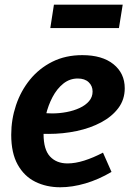

<svg xmlns="http://www.w3.org/2000/svg" viewBox="-20 -779 555 811"><path d="M234.5 12Q176 12 129.1 -11.2Q82.2 -34.4 54.8 -83.5Q27.4 -132.5 27.4 -209.7Q27.4 -274.1 47.5 -334.3Q67.6 -394.5 106.3 -442.3Q145.1 -490.1 200.8 -518.1Q256.5 -546.1 327.8 -546.1Q411.8 -546.1 459.3 -507.8Q506.9 -469.4 506.9 -406.3Q506.9 -358.6 480 -322.6Q453 -286.6 407.3 -262.2Q361.7 -237.8 304.1 -225.6Q246.5 -213.4 185.3 -213.4Q174.3 -213.4 165.5 -213.6Q156.7 -213.8 149.7 -214.4L157.4 -302.5Q167.7 -301.5 178.4 -300.7Q189.1 -299.9 200 -299.9Q231.1 -299.9 261.5 -305.7Q292 -311.5 316.6 -323Q341.3 -334.4 356.2 -351.8Q371.1 -369.3 371.1 -392.2Q371.1 -416.3 354.5 -431.8Q337.9 -447.4 308.5 -447.4Q274.3 -447.4 247.4 -425.8Q220.5 -404.2 202 -369.2Q183.5 -334.2 173.8 -293.1Q164 -252 164 -212.9Q164 -147.3 191.3 -118Q218.6 -88.7 265.3 -88.7Q297.8 -88.7 335.8 -100.7Q373.8 -112.7 415 -134.3L451 -52.8Q396.3 -20.6 340.8 -4.3Q285.3 12 234.5 12ZM498.3 -759.3 482.4 -660.5H192.5L207.8 -759.3Z"/></svg>

Font: Bitter Thin
Style: Italic
Weight: 100
Italic angle: -9°
Designer: Sol Matas, and Bitter project Authors
Foundry: Sol Matas
Version: Version 2.002